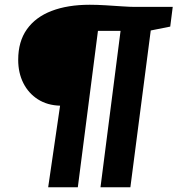

<svg xmlns="http://www.w3.org/2000/svg" viewBox="-20 -787 746 807"><path d="M307.1 0H182.5L232.5 -342.8Q178.7 -344.3 139.2 -369.6Q99.7 -394.9 78.1 -437.8Q56.5 -480.8 56.5 -535.5Q56.5 -612.5 93.1 -664Q129.7 -715.4 197.2 -741.2Q264.6 -767 357.3 -767Q386.8 -767 423.9 -764.8Q461.1 -762.5 494.7 -760.2Q528.4 -758 546.9 -758H706L695.5 -675.2L613.6 -658.9L528 0H402.4L486.7 -657.2H391.7Z"/></svg>

Font: Merriweather Sans Variable Regular
Style: Italic
Weight: 300
Italic angle: -8°
Designer: Eben Sorkin
Foundry: Eben Sorkin
Version: Version 2.001